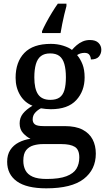

<svg xmlns="http://www.w3.org/2000/svg" viewBox="-20 -786 582 1046"><path d="M209 -616Q218 -637 232.5 -664Q247 -691 263.5 -718Q280 -745 295 -766H342V-753Q336 -731 330 -706Q324 -681 319 -655.5Q314 -630 310 -606H209ZM232 240Q125 240 72 202Q19 164 19 95Q19 57 36 31Q53 5 82 -10Q111 -25 146 -30Q125 -40 106 -60.5Q87 -81 87 -114Q87 -144 104.5 -166.5Q122 -189 157 -210Q114 -227 89.5 -268Q65 -309 65 -362Q65 -448 112.5 -497.5Q160 -547 257 -547Q293 -547 324.5 -537Q356 -527 372 -514Q383 -527 397.5 -539.5Q412 -552 430 -560Q448 -568 470 -568Q501 -568 516.5 -552.5Q532 -537 532 -515Q532 -494 519 -478Q506 -462 475 -462Q475 -475 467.5 -486.5Q460 -498 441 -498Q429 -498 419 -495Q409 -492 400 -486Q418 -465 429.5 -435.5Q441 -406 441 -364Q441 -290 395.5 -240.5Q350 -191 257 -191Q245 -191 229 -192.5Q213 -194 203 -196Q185 -187 171.5 -172Q158 -157 158 -135Q158 -118 170 -108.5Q182 -99 217 -99H332Q393 -99 430 -79.5Q467 -60 484.5 -26.5Q502 7 502 51Q502 138 436 189Q370 240 232 240ZM234 189Q303 189 342 174Q381 159 396.5 133Q412 107 412 72Q412 29 387.5 14Q363 -1 315 -1H213Q187 -1 162.5 6Q138 13 122.5 32Q107 51 107 90Q107 119 118.5 141.5Q130 164 157.5 176.5Q185 189 234 189ZM254 -242Q286 -242 304.5 -255Q323 -268 331 -295.5Q339 -323 339 -365Q339 -408 330.5 -437.5Q322 -467 303.5 -481Q285 -495 253 -495Q222 -495 203 -480.5Q184 -466 175.5 -436.5Q167 -407 167 -364Q167 -302 187.5 -272Q208 -242 254 -242Z"/></svg>

Font: ET Text
Style: Regular
Weight: 470
Designer: Monotype Design Team
Foundry: Monotype Imaging Inc.
Version: Version 2.009